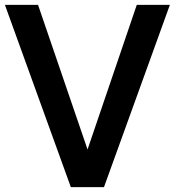

<svg xmlns="http://www.w3.org/2000/svg" viewBox="-29 -770 719 790"><path d="M533.8 -750H670L398.8 0H262.5L-8.8 -750H127.5L331.2 -155Z"/></svg>

Font: Now Medium
Style: Regular
Weight: 500
Designer: Alfredo Marco Pradil
Foundry: Alfredo Marco Pradil
Version: Version 1.002;PS 001.002;hotconv 1.0.88;makeotf.lib2.5.64775